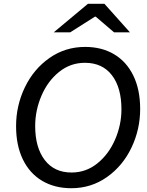

<svg xmlns="http://www.w3.org/2000/svg" viewBox="-20 -982 779 1015"><path d="M65 -315Q65 -424 111.5 -520.5Q158 -617 241.5 -675.5Q325 -734 430 -734Q518 -734 583.5 -695Q649 -656 685 -582Q721 -508 721 -406Q721 -298 675 -201.5Q629 -105 545.5 -46Q462 13 357 13Q269 13 203 -26Q137 -65 101 -139Q65 -213 65 -315ZM622 -404Q622 -519 571.5 -584.5Q521 -650 429 -650Q352 -650 292 -601.5Q232 -553 199 -475.5Q166 -398 166 -316Q166 -202 216.5 -136Q267 -70 358 -70Q435 -70 495 -118.5Q555 -167 588.5 -244.5Q622 -322 622 -404ZM445 -962H532L667 -811H583L486 -894H482L351 -811H264Z"/></svg>

Font: Nebula Sans Medium
Style: Regular
Weight: 500
Italic angle: -9°
Designer: Paul D. Hunt for Adobe (as Source Sans)
Foundry: Nebula Entertainment & Broadcasting LLC
Version: Version 1.010